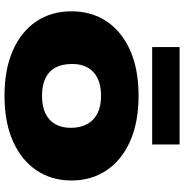

<svg xmlns="http://www.w3.org/2000/svg" viewBox="-2 -828 838 875"><g transform="rotate(90 417.5 -391.0)"><path d="M417 8Q297 8 210.8 -30Q124.5 -68 78.2 -136.8Q32 -205.5 32 -297Q32 -388.5 78 -457.5Q124 -526.5 210.2 -564.8Q296.5 -603 417 -603Q537.5 -603 624 -564.5Q710.5 -526 756.8 -457Q803 -388 803 -297Q803 -206.5 756.8 -137.8Q710.5 -69 624 -30.5Q537.5 8 417 8ZM417 -163Q466 -163 498.5 -179Q531 -195 547 -224.5Q563 -254 563 -294Q563 -337.5 546.2 -368.5Q529.5 -399.5 497 -415.8Q464.5 -432 417 -432Q370 -432 337.8 -416.5Q305.5 -401 288.8 -371.8Q272 -342.5 272 -301Q272 -256 288 -225.2Q304 -194.5 336.2 -178.8Q368.5 -163 417 -163ZM195 -665V-790H639V-665Z"/></g></svg>

Font: Encode Sans SC Expanded Black
Style: Regular
Weight: 900
Width: 7
Designer: Multiple Designers
Foundry: Impallari Type
Version: Version 3.002